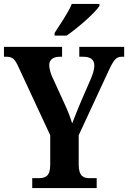

<svg xmlns="http://www.w3.org/2000/svg" viewBox="-20 -951 648 971"><path d="M256 -784V-771H317C374 -810 461 -886 483 -921V-931H343C325 -886 283 -827 256 -784ZM143 0H469V-50H433C403 -50 378 -59 378 -119V-267L526 -586C554 -647 566 -664 596 -664H608V-714H381V-664H399C437 -664 457 -651 457 -618C457 -606 453 -585 441 -556L391 -441C373 -398 357 -358 345 -327C335 -358 325 -387 306 -427L242 -567C235 -584 229 -606 229 -622C229 -647 247 -664 282 -664H294V-714H0V-664H12C46 -664 56 -650 74 -611L234 -267V-117C234 -59 209 -50 174 -50H143Z"/></svg>

Font: Noto Serif Tamil Condensed
Style: Bold
Weight: 700
Width: 3
Designer: Indian Type Foundry, Tom Grace, and the Monotype Design Team
Foundry: Monotype Imaging Inc.
Version: Version 2.004